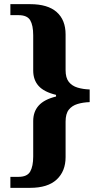

<svg xmlns="http://www.w3.org/2000/svg" viewBox="-20 -780 482 925"><path d="M30 125V72H69Q111 72 125.5 46.5Q140 21 140 -26V-197Q140 -242 166.5 -271.5Q193 -301 250 -315V-323Q192 -337 166 -366Q140 -395 140 -440V-610Q140 -658 125.5 -682.5Q111 -707 69 -707H30V-760H125Q210 -760 253 -722Q296 -684 296 -614V-442Q296 -405 311.5 -385.5Q327 -366 353.5 -358Q380 -350 412 -349V-288Q380 -287 353.5 -279Q327 -271 311.5 -251.5Q296 -232 296 -194V-23Q296 45 253 85Q210 125 125 125Z"/></svg>

Font: Noto Serif Myanmar
Style: Regular
Weight: 400
Designer: Ben Mitchell and the Monotype Design Team
Foundry: Monotype Imaging Inc.
Version: Version 2.106